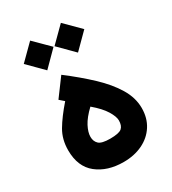

<svg xmlns="http://www.w3.org/2000/svg" viewBox="-173 -800 797 890"><g transform="rotate(-30 225.0 -354.5)"><path d="M175.8 -497.1Q247.1 -442.9 302.7 -390.4Q358.4 -337.9 390.1 -285.2Q421.9 -232.4 421.9 -177.7Q421.9 -124 396.5 -84.5Q371.1 -44.9 326.4 -23.4Q281.7 -2 225.1 -2Q138.7 -2 83.5 -45.9Q28.3 -89.8 28.3 -177.7Q28.3 -235.8 54.9 -281Q81.5 -326.2 130.4 -382.3L106.4 -403.3ZM218.8 -301.8Q181.2 -266.1 165 -235.1Q148.9 -204.1 148.9 -180.2Q148.9 -155.8 164.1 -141.4Q179.2 -127 224.6 -127Q271.5 -127 286.4 -139.6Q301.3 -152.3 301.3 -180.7Q301.3 -201.2 282 -232.9Q262.7 -264.6 218.8 -301.8ZM214.8 -627.4 294.4 -706.5 374 -627 294.4 -547.4ZM50.3 -627.4 129.9 -706.5 209.5 -627.4 129.9 -547.4Z"/></g></svg>

Font: Vazir FD-UI
Style: Bold-FD-UI
Weight: 700
Designer: Saber Rastikerdar
Foundry: Saber Rastikerdar
Version: Version 30.0.0